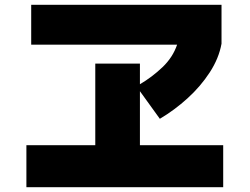

<svg xmlns="http://www.w3.org/2000/svg" viewBox="-20 -760 1040 800"><path d="M90 20V-155H377V-495H563V-409Q614 -439 657 -480Q700 -521 718 -574H110V-740H903V-578Q892 -517 854 -458.5Q816 -400 761.5 -350.5Q707 -301 646 -265L563 -380V-155H910V20Z"/></svg>

Font: Murecho Black
Style: Regular
Weight: 900
Designer: Neil Summerour
Foundry: Positype
Version: Version 1.010; ttfautohint (v1.8.3)